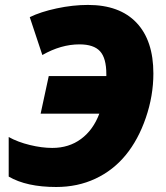

<svg xmlns="http://www.w3.org/2000/svg" viewBox="-20 -745 670 775"><path d="M190.9 -147.9Q258.3 -147.9 307.1 -184.1Q356 -220.2 380.9 -286.1H144L176.8 -438H409.2V-445.8Q409.2 -510.3 383.8 -538.1Q358.4 -565.9 300.8 -565.9Q226.1 -565.9 150.9 -522.9L100.1 -675.8Q144 -697.3 209 -711.2Q273.9 -725.1 335 -725.1Q462.9 -725.1 531 -653.3Q599.1 -581.5 599.1 -448.2Q599.1 -358.4 568.6 -269.5Q538.1 -180.7 487.3 -118.9Q436.5 -57.1 365 -23.7Q293.5 9.8 207 9.8Q87.4 9.8 15.1 -32.2V-191.9Q52.2 -171.4 100.6 -159.7Q148.9 -147.9 190.9 -147.9Z"/></svg>

Font: Open Sans Extrabold
Style: Italic
Weight: 800
Italic angle: -12°
Foundry: Ascender Corporation
Version: Version 1.10